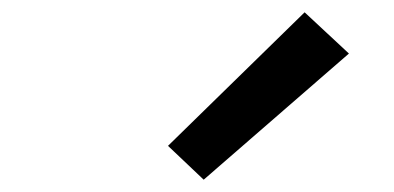

<svg xmlns="http://www.w3.org/2000/svg" viewBox="-20 -829 640 312"><path d="M311 -537 253 -592 475 -809 547 -742Z"/></svg>

Font: Iosevka HT Medium Extended
Style: Italic
Weight: 500
Width: 7
Italic angle: -9°
Monospace: yes
Designer: Belleve Invis
Foundry: Belleve Invis
Version: Version 32.3.0; ttfautohint (v1.8.4)